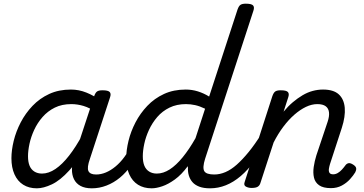

<svg xmlns="http://www.w3.org/2000/svg" viewBox="-20 -1005 1975 1042"><path d="M180 17Q137 17 106 -2.5Q75 -22 58.5 -59Q42 -96 42 -146Q42 -190 54.5 -241Q67 -292 92.5 -341Q118 -390 156.5 -430.5Q195 -471 247 -495Q299 -519 365 -519Q408 -519 449 -502.5Q490 -486 523 -461L509 -392Q467 -420 433.5 -430Q400 -440 367 -440Q316 -440 277.5 -421Q239 -402 211 -370Q183 -338 165.5 -300Q148 -262 140 -224.5Q132 -187 132 -157Q132 -126 140.5 -105.5Q149 -85 166.5 -74Q184 -63 208 -63Q244 -63 281 -88Q318 -113 355 -160.5Q392 -208 427 -273L449 -229Q405 -134 356 -80Q307 -26 261.5 -4.5Q216 17 180 17ZM478 17Q441 17 417 4Q393 -9 381.5 -32.5Q370 -56 370.5 -86.5Q371 -117 382 -152L491 -483Q498 -503 507.5 -509Q517 -515 536 -515Q567 -515 575.5 -505.5Q584 -496 577 -476L468 -143Q451 -95 460 -76.5Q469 -58 501 -58Q515 -58 521 -46.5Q527 -35 525 -20.5Q523 -6 511 5.5Q499 17 478 17Z M479 17Q465 17 458.5 5.5Q452 -6 454.5 -20.5Q457 -35 469 -46.5Q481 -58 502 -58Q528 -58 554.5 -69Q581 -80 607 -101.5Q633 -123 655 -153Q677 -183 694 -220Q699 -235 711.5 -234.5Q724 -234 733.5 -224.5Q743 -215 739 -201Q721 -150 693 -109.5Q665 -69 631 -41Q597 -13 558 2Q519 17 479 17Z M803 17Q760 17 729 -2.5Q698 -22 681.5 -59Q665 -96 665 -146Q665 -190 677.5 -241Q690 -292 715.5 -341Q741 -390 779.5 -430.5Q818 -471 870 -495Q922 -519 988 -519Q1022 -519 1054 -509Q1086 -499 1115 -481L1269 -953Q1276 -973 1285.5 -979Q1295 -985 1314 -985Q1345 -985 1353.5 -975.5Q1362 -966 1355 -946L1093 -143Q1078 -95 1088.5 -76.5Q1099 -58 1143 -58Q1155 -58 1160.5 -46.5Q1166 -35 1163.5 -20.5Q1161 -6 1150 5.5Q1139 17 1120 17Q1085 17 1061.5 8Q1038 -1 1024.5 -16.5Q1011 -32 1005 -52Q999 -72 1000 -93L999 -103Q965 -57 929 -31Q893 -5 860.5 6Q828 17 803 17ZM831 -63Q866 -63 901 -85.5Q936 -108 971.5 -151.5Q1007 -195 1041 -255L1093 -415Q1064 -429 1039 -434.5Q1014 -440 989 -440Q939 -440 900 -421Q861 -402 833.5 -370Q806 -338 788.5 -300Q771 -262 763 -224.5Q755 -187 755 -157Q755 -126 763.5 -105.5Q772 -85 789.5 -74Q807 -63 831 -63Z M1120 17Q1106 17 1099.5 5.5Q1093 -6 1095.5 -20.5Q1098 -35 1110 -46.5Q1122 -58 1143 -58Q1173 -58 1203.5 -71Q1234 -84 1265 -111.5Q1296 -139 1329.5 -180Q1363 -221 1398 -277Q1407 -290 1419 -289Q1431 -288 1437.5 -278.5Q1444 -269 1438 -257Q1402 -187 1364 -135Q1326 -83 1286.5 -49.5Q1247 -16 1205.5 0.5Q1164 17 1120 17Z M1776 16Q1734 16 1712 0.5Q1690 -15 1684 -41Q1678 -67 1682.5 -98.5Q1687 -130 1697 -162L1758 -344Q1768 -374 1765.5 -395.5Q1763 -417 1747.5 -428.5Q1732 -440 1702 -440Q1672 -440 1640.5 -425Q1609 -410 1577.5 -382.5Q1546 -355 1517.5 -317Q1489 -279 1465 -232L1393 -11Q1389 2 1378.5 8.5Q1368 15 1345 15Q1329 15 1315 8Q1301 1 1308 -18L1458 -483Q1465 -503 1474.5 -509Q1484 -515 1503 -515Q1534 -515 1542.5 -505.5Q1551 -496 1544 -476L1519 -399Q1543 -428 1569 -450Q1595 -472 1622 -488Q1649 -504 1677 -511.5Q1705 -519 1733 -519Q1790 -519 1818.5 -493Q1847 -467 1851 -420Q1855 -373 1835 -311L1771 -115Q1767 -102 1765 -89Q1763 -76 1768 -67.5Q1773 -59 1788 -59Q1801 -59 1813 -66Q1825 -73 1835.5 -84.5Q1846 -96 1854 -107Q1860 -116 1870 -119Q1880 -122 1896 -112Q1912 -102 1913 -91.5Q1914 -81 1908 -70Q1898 -53 1879.5 -32.5Q1861 -12 1835 2Q1809 16 1776 16Z"/></svg>

Font: Playwrite NO
Style: Regular
Weight: 400
Designer: Veronika Burian, José Scaglione
Foundry: TypeTogether
Version: Version 1.002